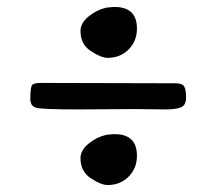

<svg xmlns="http://www.w3.org/2000/svg" viewBox="-20 -604 620 551"><path d="M368 -291 203 -290Q99 -290 83 -295Q67 -300 67 -320Q67 -356 73 -361Q79 -366 98 -366L484 -365Q503 -365 508.5 -356Q514 -347 514 -324.5Q514 -302 499.5 -296Q485 -290 454 -290ZM285 -582Q301 -584 309 -584Q373 -584 373 -522Q373 -486 349 -462Q325 -438 289 -438Q270 -438 240.5 -457.5Q211 -477 211 -515Q211 -538 234.5 -557Q258 -576 285 -582ZM285 -217Q301 -219 309 -219Q373 -219 373 -157Q373 -121 349 -97Q325 -73 289 -73Q270 -73 240.5 -92.5Q211 -112 211 -150Q211 -173 234.5 -192Q258 -211 285 -217Z"/></svg>

Font: Cagliostro
Style: Regular
Weight: 400
Designer: Matthew Desmond
Foundry: Matthew Desmond
Version: Version